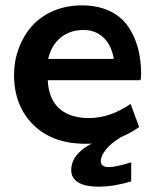

<svg xmlns="http://www.w3.org/2000/svg" viewBox="-20 -534 629 728"><path d="M353.5 173.8C392.1 173.8 433.6 167 477.5 153.8V81.5C438 93.8 409.7 99.6 393.1 99.6C372.6 99.6 362.3 91.8 362.3 76.7C362.3 51.3 390.1 14.2 435.1 -11.2L369.1 -10.3L353.5 -2.9L335 6.3C325.7 10.7 305.7 22.5 295.4 30.3C285.6 38.1 270.5 52.2 263.2 64.5C255.9 76.7 250 93.3 250 110.8C250 153.3 289.1 173.8 353.5 173.8ZM162.6 -310.5C178.2 -378.9 227.1 -420.4 296.9 -420.4C356 -420.4 399.9 -381.3 411.6 -310.5ZM305.7 11.2C383.8 11.2 444.8 -8.8 507.8 -52.2L475.1 -140.1C423.8 -104.5 371.1 -86.4 316.9 -86.4C224.6 -86.4 165 -132.3 161.1 -230H512.7C514.2 -234.9 515.1 -242.2 515.1 -251.5C515.1 -325.7 499 -386.7 464.4 -435.5C429.7 -484.9 369.6 -513.7 290 -513.7C210.4 -513.7 143.1 -482.9 100.1 -434.1C57.6 -385.3 33.2 -320.3 33.2 -250C33.2 -172.4 57.6 -109.4 106 -61C154.8 -12.7 221.2 11.2 305.7 11.2Z"/></svg>

Font: Ride
Style: Bold
Weight: 700
Version: Version 3.000